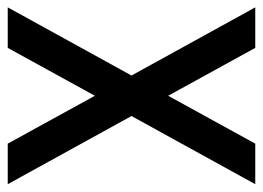

<svg xmlns="http://www.w3.org/2000/svg" viewBox="-114 -582 696 509"><g transform="rotate(90 234.5 -328.0)"><path d="M288.1 -328.1 468.8 0H361.3L234.4 -231L107.4 0H0L180.7 -328.1L0 -656.2H107.4L234.4 -425.3L361.3 -656.2H468.8Z"/></g></svg>

Font: Lambda
Style: Regular
Weight: 400
Designer: GGBotNet
Version: 0.22